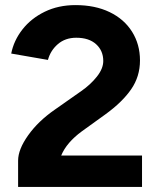

<svg xmlns="http://www.w3.org/2000/svg" viewBox="-20 -733 620 753"><path d="M195 -303 299 -376Q335 -401 360 -432.5Q385 -464 385 -494Q385 -534 357 -559.5Q329 -585 279 -585Q236 -585 207 -560Q178 -535 168 -498L24 -523Q34 -574 68 -617.5Q102 -661 155.5 -687Q209 -713 276 -713Q353 -713 410 -685.5Q467 -658 498 -608.5Q529 -559 529 -496Q529 -433 494.5 -383Q460 -333 394 -285L301 -218Q241 -174 220 -123H537V0H51V-103Q51 -147 90.5 -202.5Q130 -258 195 -303Z"/></svg>

Font: Oak Sans
Style: Bold
Weight: 700
Designer: Erik Kennedy, Walven
Foundry: Erik Kennedy, Walven
Version: Version 1.000